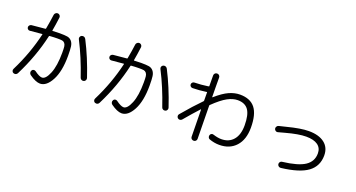

<svg xmlns="http://www.w3.org/2000/svg" viewBox="-49 -1485 4099 2212"><g transform="rotate(20 2000.0 -379.0)"><path d="M139.6 -502Q127 -501 116.7 -509.3Q106.4 -517.6 105 -531.7Q103.5 -545.9 113.3 -556.6Q123 -567.4 136.7 -569.3Q212.9 -578.1 301.8 -585Q305.7 -585 307.6 -590.8Q326.2 -691.4 335.9 -768.6Q337.9 -782.2 349.6 -792Q361.3 -801.8 375 -800.8H377.9Q391.6 -798.8 400.9 -788.1Q410.2 -777.3 409.2 -762.7Q397.5 -668.9 383.8 -594.7Q383.8 -589.8 387.7 -589.8Q438.5 -592.8 472.7 -592.8Q537.1 -592.8 568.8 -587.4Q600.6 -582 621.6 -557.6Q642.6 -533.2 647.9 -494.6Q653.3 -456.1 653.3 -379.9Q653.3 -190.4 594.7 -80.1Q536.1 30.3 457 30.3Q404.3 30.3 326.2 -25.4Q313.5 -34.2 310.1 -49.8Q306.6 -65.4 315.4 -78.1V-79.1Q322.3 -90.8 335.9 -93.3Q349.6 -95.7 361.3 -87.9Q421.9 -43 455.1 -43Q501 -43 539.6 -136.7Q578.1 -230.5 578.1 -392.6Q578.1 -442.4 575.2 -466.8Q572.3 -491.2 559.6 -506.3Q546.9 -521.5 528.8 -524.4Q510.7 -527.3 471.7 -527.3Q427.7 -527.3 375 -523.4Q370.1 -523.4 368.2 -517.6Q309.6 -255.9 179.7 2.9Q172.9 16.6 159.7 22Q146.5 27.3 131.8 21.5H129.9Q117.2 15.6 112.3 2Q107.4 -11.7 114.3 -25.4Q233.4 -263.7 291 -512.7Q291 -515.6 288.1 -515.6Q167 -504.9 139.6 -502ZM876 -194.3Q800.8 -417 705.1 -602.5Q698.2 -615.2 702.6 -628.9Q707 -642.6 719.7 -649.4L722.7 -650.4Q736.3 -656.2 750.5 -651.4Q764.6 -646.5 772.5 -631.8Q870.1 -442.4 945.3 -216.8Q950.2 -203.1 943.4 -189Q936.5 -174.8 922.9 -170.9H920.9Q907.2 -166 893.6 -173.3Q879.9 -180.7 876 -194.3Z M1139.6 -502Q1127 -501 1116.7 -509.3Q1106.4 -517.6 1105 -531.7Q1103.5 -545.9 1113.3 -556.6Q1123 -567.4 1136.7 -569.3Q1212.9 -578.1 1301.8 -585Q1305.7 -585 1307.6 -590.8Q1326.2 -691.4 1335.9 -768.6Q1337.9 -782.2 1349.6 -792Q1361.3 -801.8 1375 -800.8H1377.9Q1391.6 -798.8 1400.9 -788.1Q1410.2 -777.3 1409.2 -762.7Q1397.5 -668.9 1383.8 -594.7Q1383.8 -589.8 1387.7 -589.8Q1438.5 -592.8 1472.7 -592.8Q1537.1 -592.8 1568.8 -587.4Q1600.6 -582 1621.6 -557.6Q1642.6 -533.2 1647.9 -494.6Q1653.3 -456.1 1653.3 -379.9Q1653.3 -190.4 1594.7 -80.1Q1536.1 30.3 1457 30.3Q1404.3 30.3 1326.2 -25.4Q1313.5 -34.2 1310.1 -49.8Q1306.6 -65.4 1315.4 -78.1V-79.1Q1322.3 -90.8 1335.9 -93.3Q1349.6 -95.7 1361.3 -87.9Q1421.9 -43 1455.1 -43Q1501 -43 1539.6 -136.7Q1578.1 -230.5 1578.1 -392.6Q1578.1 -442.4 1575.2 -466.8Q1572.3 -491.2 1559.6 -506.3Q1546.9 -521.5 1528.8 -524.4Q1510.7 -527.3 1471.7 -527.3Q1427.7 -527.3 1375 -523.4Q1370.1 -523.4 1368.2 -517.6Q1309.6 -255.9 1179.7 2.9Q1172.9 16.6 1159.7 22Q1146.5 27.3 1131.8 21.5H1129.9Q1117.2 15.6 1112.3 2Q1107.4 -11.7 1114.3 -25.4Q1233.4 -263.7 1291 -512.7Q1291 -515.6 1288.1 -515.6Q1167 -504.9 1139.6 -502ZM1876 -194.3Q1800.8 -417 1705.1 -602.5Q1698.2 -615.2 1702.6 -628.9Q1707 -642.6 1719.7 -649.4L1722.7 -650.4Q1736.3 -656.2 1750.5 -651.4Q1764.6 -646.5 1772.5 -631.8Q1870.1 -442.4 1945.3 -216.8Q1950.2 -203.1 1943.4 -189Q1936.5 -174.8 1922.9 -170.9H1920.9Q1907.2 -166 1893.6 -173.3Q1879.9 -180.7 1876 -194.3Z M2085 -186.5Q2204.1 -328.1 2300.8 -425.8Q2302.7 -427.7 2302.7 -433.6Q2302.7 -449.2 2302.2 -482.4Q2301.8 -515.6 2301.8 -533.2Q2301.8 -539.1 2296.9 -537.1L2295.9 -536.1H2294.9Q2205.1 -523.4 2127 -522.5Q2113.3 -522.5 2103 -532.2Q2092.8 -542 2092.8 -556.2Q2092.8 -570.3 2103 -580.1Q2113.3 -589.8 2127 -589.8Q2203.1 -590.8 2290 -603.5Q2291 -603.5 2293 -604.5Q2294.9 -605.5 2295.9 -605.5Q2301.8 -605.5 2301.8 -608.4Q2301.8 -627.9 2301.3 -672.4Q2300.8 -716.8 2300.8 -741.2Q2300.8 -755.9 2311 -766.6Q2321.3 -777.3 2335.9 -777.3H2338.9Q2353.5 -777.3 2363.8 -766.6Q2374 -755.9 2374 -741.2Q2374 -700.2 2374.5 -620.6Q2375 -541 2376 -502.9Q2376 -500 2380.9 -502Q2468.8 -579.1 2536.6 -609.4Q2604.5 -639.6 2668.9 -639.6Q2794.9 -639.6 2855.5 -563Q2916 -486.3 2916 -323.2Q2916 -176.8 2841.3 -94.7Q2766.6 -12.7 2638.7 -12.7Q2577.1 -12.7 2515.6 -35.2Q2502.9 -40 2497.6 -53.7Q2492.2 -67.4 2497.1 -81.1Q2501 -93.8 2514.2 -100.1Q2527.3 -106.4 2540 -100.6Q2595.7 -83 2638.7 -83Q2732.4 -83 2785.6 -145.5Q2838.9 -208 2838.9 -323.2Q2838.9 -453.1 2797.4 -511.7Q2755.9 -570.3 2666 -570.3Q2608.4 -570.3 2542 -534.7Q2475.6 -499 2379.9 -406.2Q2377 -403.3 2377 -397.5Q2381.8 -51.8 2382.8 7.8Q2382.8 21.5 2373 32.2Q2363.3 43 2348.6 43H2345.7Q2331.1 43 2320.3 33.2Q2309.6 23.4 2309.6 7.8Q2305.7 -212.9 2304.7 -323.2Q2304.7 -324.2 2303.2 -325.2Q2301.8 -326.2 2300.8 -325.2Q2226.6 -245.1 2139.6 -141.6Q2129.9 -130.9 2115.2 -129.4Q2100.6 -127.9 2089.8 -137.2Q2079.1 -146.5 2077.1 -161.1Q2075.2 -175.8 2085 -186.5Z M3181.6 -408.2V-409.2Q3178.7 -422.9 3187.5 -436Q3196.3 -449.2 3210 -452.1Q3267.6 -465.8 3294.9 -472.7Q3460.9 -515.6 3557.6 -515.6Q3681.6 -515.6 3750.5 -461.9Q3819.3 -408.2 3819.3 -311.5Q3819.3 -179.7 3719.2 -106Q3619.1 -32.2 3397.5 -5.9Q3382.8 -3.9 3370.6 -13.2Q3358.4 -22.5 3356.4 -37.1V-38.1Q3354.5 -51.8 3363.3 -63.5Q3372.1 -75.2 3385.7 -77.1Q3577.1 -99.6 3659.7 -154.8Q3742.2 -210 3742.2 -308.6Q3742.2 -375 3692.9 -410.2Q3643.6 -445.3 3550.8 -445.3Q3459 -445.3 3302.7 -402.3Q3251 -388.7 3223.6 -380.9Q3210 -377 3197.3 -385.7Q3184.6 -394.5 3181.6 -408.2Z"/></g></svg>

Font: Rounded-L Mgen+ 2m regular
Style: Regular
Weight: 400
Designer: [Source Han Sans]
Ryoko NISHIZUKA  (kana & ideographs); Paul D. Hunt (Latin, Greek & Cyrillic); Wenlong ZHANG  (bopomofo
Version: Version 1.059.20150602